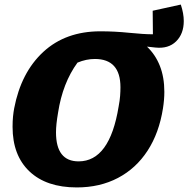

<svg xmlns="http://www.w3.org/2000/svg" viewBox="-20 -807 824 840"><path d="M316 13Q183 13 109 -57Q35 -127 35 -252Q35 -278 37 -297.5Q39 -317 42 -333Q72 -490 169.5 -580Q267 -670 419 -670Q482 -670 545.5 -663.5Q609 -657 649 -657L648 -760L771 -787Q784 -748 784 -715Q784 -659 750.5 -626Q717 -593 660 -599L623 -603Q660 -568 679.5 -518.5Q699 -469 699 -405Q699 -371 693 -333Q676 -225 625.5 -147.5Q575 -70 496 -28.5Q417 13 316 13ZM324 -101Q460 -101 499 -341Q504 -367 505.5 -387.5Q507 -408 507 -425Q507 -549 395 -549Q357 -549 319 -533Q254 -444 234 -314Q225 -262 225 -228Q225 -101 324 -101Z"/></svg>

Font: Piazzolla SC ExtraBold
Style: Italic
Weight: 800
Italic angle: -11.3°
Designer: Juan Pablo del Peral
Foundry: Huerta Tipografica
Version: Version 1.330